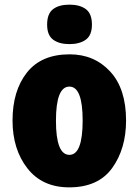

<svg xmlns="http://www.w3.org/2000/svg" viewBox="-20 -797 598 827"><path d="M523 -278Q523 -415 454.5 -489Q386 -563 280 -563Q158 -563 96 -484.5Q34 -406 34 -278Q34 -154 98 -72Q162 10 278 10Q403 10 463 -73Q523 -156 523 -278ZM221 -277Q221 -424 279 -424Q336 -424 336 -278Q336 -130 279 -130Q221 -130 221 -277ZM279 -777Q234 -777 208.5 -757.5Q183 -738 183 -691Q183 -645 209 -626Q235 -607 279 -607Q323 -607 349.5 -626Q376 -645 376 -691Q376 -738 350 -757.5Q324 -777 279 -777Z"/></svg>

Font: Noto Sans Display SemiCondensed Black
Style: Regular
Weight: 900
Width: 4
Designer: Monotype Design Team
Foundry: Monotype Imaging Inc.
Version: Version 1.900